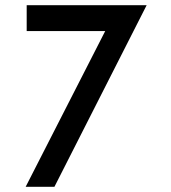

<svg xmlns="http://www.w3.org/2000/svg" viewBox="-20 -720 660 741"><path d="M546 -700 190 1H79L386 -600H83V-700Z"/></svg>

Font: Railway
Style: Regular
Weight: 400
Version: 1.000